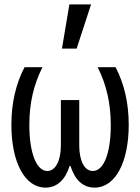

<svg xmlns="http://www.w3.org/2000/svg" viewBox="-20 -847 640 877"><path d="M412 10C507 10 568 -106 568 -277C568 -375 548 -463 508 -540H426C466 -461 486 -376 486 -275C486 -150 455 -66 404 -66C365 -66 342 -114 342 -182V-390H258V-182C258 -114 234 -66 196 -66C146 -66 114 -150 114 -276C114 -376 134 -461 174 -540H92C52 -463 32 -375 32 -277C32 -106 93 10 188 10C242 10 279 -28 298 -89H302C321 -28 357 10 412 10ZM396 -827H297L263 -625H330Z"/></svg>

Font: CommitMono
Style: 400Regular
Weight: 400
Monospace: yes
Designer: Eigil Nikolajsen
Foundry: Eigil Nikolajsen
Version: Version 1.143